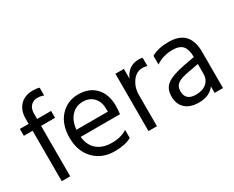

<svg xmlns="http://www.w3.org/2000/svg" viewBox="-108 -1196 2012 1649"><g transform="rotate(-30 897.5 -371.5)"><path d="M33.2 -475.6V-543.9H120.1V-597.7Q120.1 -677.7 166.5 -726.1Q212.9 -774.4 293.9 -774.4Q335.9 -774.4 357.4 -765.6V-687.5Q332 -700.2 294.4 -700.2Q256.8 -700.2 230.5 -674.3Q204.1 -648.4 204.1 -596.7V-543.9H342.8V-475.6H204.1V24.4H120.1V-475.6Z M846.7 -303.7Q846.7 -258.8 840.8 -223.6H451.2Q460 -137.7 514.6 -91.3Q569.3 -44.9 660.2 -44.9Q751 -44.9 811.5 -85V-4.9Q747.1 30.3 646.5 30.3Q519.5 30.3 441.9 -50.3Q364.3 -130.9 364.3 -263.7Q364.3 -396.5 435.1 -473.6Q505.9 -550.8 613.8 -550.8Q721.7 -550.8 784.2 -484.9Q846.7 -418.9 846.7 -303.7ZM450.2 -294.9H761.7V-319.3Q761.7 -391.6 722.7 -434.1Q683.6 -476.6 617.2 -476.6Q550.8 -476.6 504.9 -429.7Q459 -382.8 450.2 -294.9Z M980.5 24.4V-543.9H1064.5V-447.3Q1109.4 -550.8 1214.8 -550.8Q1230.5 -550.8 1252 -546.9V-463.9Q1229.5 -471.7 1207 -471.7Q1144.5 -471.7 1104.5 -415.5Q1064.5 -359.4 1064.5 -287.1V24.4Z M1531.2 -312.5 1635.7 -332V-336.9Q1635.7 -406.2 1606.4 -441.4Q1577.1 -476.6 1507.8 -476.6Q1412.1 -476.6 1340.8 -427.7V-513.7Q1406.2 -552.7 1510.7 -552.7Q1719.7 -552.7 1719.7 -335V24.4H1636.7V-41Q1619.1 -12.7 1580.1 8.3Q1541 29.3 1478.5 29.3Q1394.5 29.3 1347.2 -13.7Q1299.8 -56.6 1299.8 -133.3Q1299.8 -210 1351.1 -249Q1402.3 -288.1 1531.2 -312.5ZM1388.7 -134.8Q1388.7 -42 1491.2 -42Q1559.6 -42 1597.7 -76.2Q1635.7 -110.4 1635.7 -165V-262.7L1534.2 -244.1Q1453.1 -229.5 1420.9 -206.1Q1388.7 -182.6 1388.7 -134.8Z"/></g></svg>

Font: GenEi M Gothic v2 Regular
Style: Regular
Weight: 400
Version: Version 2.0